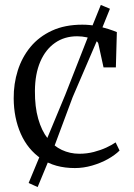

<svg xmlns="http://www.w3.org/2000/svg" viewBox="-20 -670 542 778"><path d="M283.5 11Q202.5 11 147.5 -26.5Q92.5 -64 64.2 -128Q36 -192 35.5 -271Q35 -330.5 52 -384.2Q69 -438 103.5 -479.8Q138 -521.5 190.5 -545.8Q243 -570 313.5 -570Q342.5 -570 369.8 -564.8Q397 -559.5 418.8 -552.5Q440.5 -545.5 453.5 -540L449.5 -397H399.5L378.5 -493Q377 -501 363.8 -507.8Q350.5 -514.5 331.5 -518.8Q312.5 -523 292.5 -523Q241 -523 202.8 -496.2Q164.5 -469.5 143.2 -420Q122 -370.5 121.5 -302Q121 -237 134.8 -188.8Q148.5 -140.5 173 -109.2Q197.5 -78 230.5 -62.5Q263.5 -47 301.5 -47Q332 -47 360 -54.2Q388 -61.5 410.8 -72Q433.5 -82.5 448.5 -93L464.5 -60Q446 -41.5 416.8 -25.2Q387.5 -9 352.8 1Q318 11 283.5 11ZM132.5 88 96 71.5 157 -75.5 244.5 -286 343.5 -538.5 388.5 -650 425.5 -634.5 380.5 -523 274.5 -276.5 194 -60.5Z"/></svg>

Font: Merriweather Light
Style: Regular
Weight: 300
Designer: Eben Sorkin
Foundry: Eben Sorkin
Version: Version 2.100